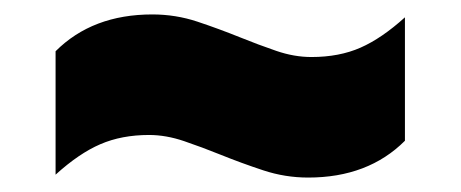

<svg xmlns="http://www.w3.org/2000/svg" viewBox="-20 -513 638 266"><path d="M407 -267Q375 -267 344.8 -277Q314.5 -287 286 -298.5Q260 -309 235 -317.5Q210 -326 186.5 -326Q148.5 -326 119 -313.2Q89.5 -300.5 57 -271V-442Q108 -493 191 -493Q223.5 -493 253.5 -483Q283.5 -473 312 -461.5Q338 -451 362.8 -442.5Q387.5 -434 411.5 -434Q450 -434 479.5 -447Q509 -460 541 -489V-318Q490 -267 407 -267Z"/></svg>

Font: Encode Sans Expanded Expanded Black
Style: Regular
Weight: 900
Width: 7
Designer: Multiple Designers
Foundry: Impallari Type
Version: Version 3.000; ttfautohint (v1.8.3) -l 8 -r 50 -G 200 -x 14 